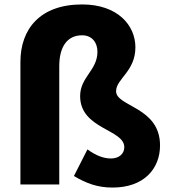

<svg xmlns="http://www.w3.org/2000/svg" viewBox="-20 -831 772 865"><path d="M487 14C629 14 701 -71 701 -176C701 -350 503 -350 503 -420C503 -476 590 -509 590 -618C590 -717 510 -811 350 -811C160 -811 72 -700 72 -552V0H247V-533C247 -618 281 -672 350 -672C394 -672 419 -640 419 -598C419 -514 341 -484 341 -398C341 -249 540 -249 540 -168C540 -138 516 -117 480 -117C447 -117 412 -130 374 -158L313 -38C369 -5 419 14 487 14Z"/></svg>

Font: Noto Sans KR Black
Style: Regular
Weight: 900
Designer: Ryoko NISHIZUKA 西塚涼子 (kana, bopomofo & ideographs); Paul D. Hunt (Latin, Greek & Cyrillic); Sandoll Communications 산돌커뮤니
Foundry: Adobe
Version: Version 2.004;hotconv 1.0.118;makeotfexe 2.5.65603